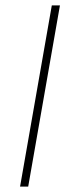

<svg xmlns="http://www.w3.org/2000/svg" viewBox="-20 -688 262 708"><path d="M54 0 171 -668H201L84 0Z"/></svg>

Font: Celebes Thin
Style: Italic
Weight: 250
Italic angle: -10°
Designer: Anugrah Pasau
Foundry: Lafontype
Version: Version 1.000; ttfautohint (v1.8.4)